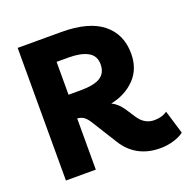

<svg xmlns="http://www.w3.org/2000/svg" viewBox="-128 -833 952 966"><g transform="rotate(-20 348.5 -350.0)"><path d="M659 -153 697 -27Q675 -10 640.5 0Q606 10 570 10Q505 10 456 -16.5Q407 -43 375 -94L290 -230Q275 -254 260.5 -263.5Q246 -273 227 -274V0H67V-710H300Q447 -710 520.5 -651Q594 -592 594 -488Q594 -406 543.5 -354Q493 -302 414 -286Q447 -270 472 -233L506 -181Q538 -133 590 -133Q609 -133 626 -137.5Q643 -142 659 -153ZM291 -577H227V-401H290Q365 -401 398 -422.5Q431 -444 431 -490Q431 -536 394 -556.5Q357 -577 291 -577Z"/></g></svg>

Font: Livvic
Style: Bold
Weight: 700
Designer: Jacques Le Bailly, Baron von Fonthausen
Version: Version 1.001; ttfautohint (v1.8.2)